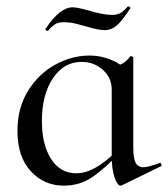

<svg xmlns="http://www.w3.org/2000/svg" viewBox="-20 -574 530 605"><path d="M35 -162Q35 -234 68.5 -288Q102 -342 154.5 -370.5Q207 -399 262 -399Q297 -399 329 -386Q361 -373 383 -350L332 -292Q332 -329 304 -354Q276 -379 237 -379Q181 -379 146.5 -327Q112 -275 112 -193Q112 -118 141 -73Q170 -28 220 -28Q279 -28 349 -100L357 -93Q313 -45 272.5 -17Q232 11 181 11Q119 11 77 -34.5Q35 -80 35 -162ZM332 -81V-360Q356 -368 368 -375Q380 -382 390 -396Q391 -397 393 -397Q395 -397 397.5 -395.5Q400 -394 400 -393V-107Q400 -75 407.5 -61Q415 -47 433 -47Q446 -47 482 -60L484 -61Q487 -61 488.5 -56Q490 -51 487 -50L364 10L360 11Q350 11 341 -15Q332 -41 332 -81ZM383 -554H384Q387 -554 389.5 -551.5Q392 -549 390 -547Q364 -507 347 -493Q330 -479 310 -479Q290 -479 250 -491Q246 -492 224.5 -498Q203 -504 181 -504Q165 -504 156 -499Q147 -494 140.5 -487Q134 -480 131 -477H129Q126 -477 124 -479.5Q122 -482 124 -484Q169 -551 209 -551Q223 -551 259 -541Q305 -527 333 -527Q350 -527 360.5 -533.5Q371 -540 383 -554Z"/></svg>

Font: Cormorant Infant Medium
Style: Regular
Weight: 500
Designer: Christian Thalmann (Catharsis Fonts)
Foundry: Catharsis Fonts
Version: Version 4.000